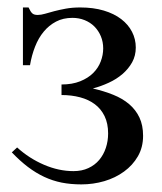

<svg xmlns="http://www.w3.org/2000/svg" viewBox="-20 -480 435 515"><path d="M363.8 -115.7Q363.8 -85 349.9 -60.8Q335.9 -36.6 312.7 -19.8Q289.6 -2.9 259.8 5.9Q230 14.6 198.2 14.6Q169.9 14.6 145.5 9.8Q121.1 4.9 98.6 -5.6Q76.2 -16.1 54.9 -32.2Q33.7 -48.3 11.7 -71.3L25.9 -84.5Q58.1 -55.2 97.9 -38.1Q137.7 -21 177.2 -21Q199.7 -21 217 -29.1Q234.4 -37.1 246.1 -51Q257.8 -64.9 263.9 -83.3Q270 -101.6 270 -122.1Q270 -148.9 260.5 -168.5Q251 -188 234.4 -200.4Q217.8 -212.9 194.8 -219Q171.9 -225.1 145 -225.1V-253.4Q173.8 -253.4 195.1 -262Q216.3 -270.5 230 -284.2Q243.7 -297.9 250.2 -315.2Q256.8 -332.5 256.8 -350.1Q256.8 -367.7 250.5 -382.8Q244.1 -397.9 233.2 -408.9Q222.2 -419.9 207 -426Q191.9 -432.1 174.3 -432.1Q149.4 -432.1 130.4 -422.1Q111.3 -412.1 97.2 -395Q83 -377.9 74 -354.7Q64.9 -331.5 60.5 -305.2H41.5V-460H56.6Q62 -448.2 66.7 -444.1Q71.3 -439.9 81.1 -439.9Q89.8 -439.9 100.8 -443.1Q111.8 -446.3 125.5 -450Q139.2 -453.6 156.5 -456.8Q173.8 -460 195.3 -460Q230.5 -460 258.3 -451.7Q286.1 -443.4 305.2 -428.7Q324.2 -414.1 334.2 -394.5Q344.2 -375 344.2 -352.5Q344.2 -330.6 334.5 -313Q324.7 -295.4 308.6 -281.5Q292.5 -267.6 271.7 -258.1Q251 -248.5 229 -242.7Q258.8 -235.8 283.7 -225.8Q308.6 -215.8 326.4 -200.7Q344.2 -185.5 354 -164.8Q363.8 -144 363.8 -115.7Z"/></svg>

Font: Doulos SIL Cyr
Style: Regular
Weight: 400
Designer: Walt Agee, Victor Gaultney, Peter Martin, Debbi Hosken, Becca Hirsbrunner
Foundry: SIL International
Version: Version 5.000